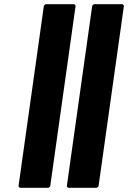

<svg xmlns="http://www.w3.org/2000/svg" viewBox="-20 -887 610 914"><path d="M68 0 74 7H211L219 0L340 -860L334 -867H197L189 -860ZM298 0 304 7H441L449 0L570 -860L564 -867H427L419 -860Z"/></svg>

Font: Hussar Woodtype
Style: BlkObl
Weight: 900
Foundry: Cannot Into Space Fonts
Version: Version 1.07